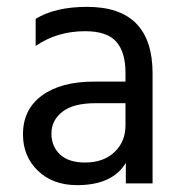

<svg xmlns="http://www.w3.org/2000/svg" viewBox="-20 -535 532 560"><path d="M346 -234H258Q194 -234 162 -209Q130 -184 130 -146Q130 -108 155 -84.5Q180 -61 228 -61Q282 -61 314 -91.5Q346 -122 346 -169ZM84 -401V-480Q141 -515 234 -515Q425 -515 425 -321V0H347V-60Q308 5 205 5Q134 5 90.5 -37Q47 -79 47 -143Q47 -216 102.5 -256.5Q158 -297 254 -297H346V-323Q346 -383 319 -413.5Q292 -444 228 -444Q147 -444 84 -401Z"/></svg>

Font: Hind
Style: Regular
Weight: 400
Designer: Manushi Parikh, Satya Rajpurohit
Foundry: Indian Type Foundry
Version: Version 2.000;PS 1.0;hotconv 1.0.79;makeotf.lib2.5.61930